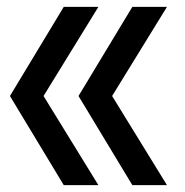

<svg xmlns="http://www.w3.org/2000/svg" viewBox="-20 -540 539 560"><path d="M166 0 9 -260 166 -520H267L107 -260L267 0ZM366 0 209 -260 366 -520H467L307 -260L467 0Z"/></svg>

Font: M PLUS 1 Medium
Style: Regular
Weight: 500
Designer: Coji Morishita
Foundry: UNDERFOREST DESIGN
Version: Version 1.001